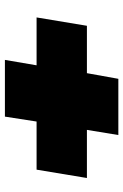

<svg xmlns="http://www.w3.org/2000/svg" viewBox="120 -709 502 782"><g transform="rotate(90 371.0 -318.0)"><path d="M224 -87 246 -216H51L85 -421H278L301 -549H530L509 -421H705L671 -216H475L455 -87Z"/></g></svg>

Font: Georama ExtraExtended Black
Style: Italic
Weight: 900
Width: 8
Italic angle: -9°
Designer: Jean-Baptiste Levee
Foundry: Production Type
Version: Version 1.000